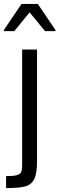

<svg xmlns="http://www.w3.org/2000/svg" viewBox="-38 -763 303 980"><path d="M0 0ZM-7 136Q31 136 48 131Q65 126 70 115Q75 104 75 81V-510H151V59Q151 123 136.5 151.5Q122 180 90.5 188.5Q59 197 -7 197ZM-18 -604V-610L72 -743H155L245 -610V-604H192L113 -700L35 -604Z"/></svg>

Font: Assailand
Style: Regular
Weight: 400
Designer: Hector Gatti with collaboration of the Omnibus-Type team
Foundry: Omnibus-Type
Version: Version 0.072;October 19, 2019;FontCreator 12.0.0.2547 64-bi